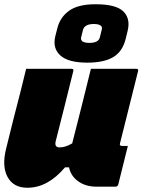

<svg xmlns="http://www.w3.org/2000/svg" viewBox="-29 -874 671 904"><path d="M94 -550H308Q319 -550 316 -539Q296 -457 275 -374Q254 -291 233 -208Q227 -180 251 -180Q264 -180 278 -184Q292 -188 311 -199Q333 -286 355.5 -374.5Q378 -463 399 -550H613Q624 -550 621 -539Q579 -369 536 -199Q534 -193 537 -190Q539 -187 544 -187H573Q562 -142 550.5 -96.5Q539 -51 528 -6Q525 5 514 5H427Q374 5 339 -20.5Q304 -46 296 -86H277Q196 10 100 10Q34 10 6.5 -41Q-21 -92 0 -175Q18 -249 34.5 -314Q51 -379 70 -452Q76 -477 82 -501Q88 -525 94 -550ZM421 -854Q517 -854 551.5 -820.5Q586 -787 572 -729L563 -692Q548 -631 504 -605Q460 -579 382 -579Q292 -579 254.5 -613.5Q217 -648 232 -706L241 -741Q254 -793 296.5 -823.5Q339 -854 421 -854ZM413 -761Q370 -761 362 -734L353 -698Q350 -688 359 -679Q371 -672 391 -672Q435 -672 441 -698L450 -734Q453 -746 447 -752Q437 -761 413 -761Z"/></svg>

Font: Recursive Mn Lnr St XBk
Style: Italic
Weight: 1000
Italic angle: -15°
Monospace: yes
Version: Version 1.079;hotconv 1.0.112;makeotfexe 2.5.65598; ttfautoh